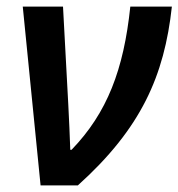

<svg xmlns="http://www.w3.org/2000/svg" viewBox="-20 -562 541 582"><path d="M103 0H216C408 -173 478 -332 501 -542H375C355 -351 305 -220 197 -108H193C192 -142 189 -208 187 -245L171 -542H49Z"/></svg>

Font: Noto Sans SemiBold
Style: Italic
Weight: 600
Italic angle: -12°
Designer: Monotype Design Team
Foundry: Monotype Imaging Inc.
Version: Version 2.013